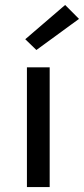

<svg xmlns="http://www.w3.org/2000/svg" viewBox="-20 -763 342 783"><path d="M128.4 -559.1 83 -603 245.6 -742.7 302.2 -686ZM89.8 0V-488.3H182.6V0Z"/></svg>

Font: Spinnaker
Style: Regular
Weight: 400
Designer: Elena Albertoni
Foundry: Elena Albertoni
Version: Version 1.001